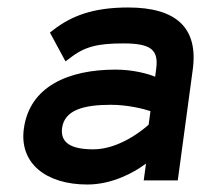

<svg xmlns="http://www.w3.org/2000/svg" viewBox="-20 -482 537 513"><path d="M113.4 -395 155 -318 167.2 -327C206.4 -358 242.5 -366 309.5 -366C383.5 -366 404.2 -349 397.3 -298L394.5 -277C375.5 -285 335 -296 289 -296C164 -296 59.1 -252 43.7 -138C31.2 -46 102.5 11 213.5 11C280.5 11 340 -22 370.1 -45L364 0H455L495 -296C510.2 -408 450.5 -462 322.5 -462C227.5 -462 170.4 -439 122.4 -402ZM145.9 -140C152.4 -188 203.3 -202 276.3 -202C321.3 -202 364.8 -191 382 -185L377.2 -149C363.4 -136 299.2 -83 229.2 -83C169.2 -83 140.7 -101 145.9 -140Z"/></svg>

Font: Charger
Style: ExBdIt
Weight: 400
Designer: Jasper
Foundry: Cannot Into Space Fonts
Version: Version 0.99